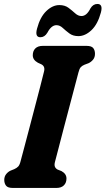

<svg xmlns="http://www.w3.org/2000/svg" viewBox="-20 -926 520 946"><path d="M250.5 -127Q247 -112.5 250.8 -104Q254.5 -95.5 264 -90.5L283 -83Q307.5 -69.5 307.5 -46.5Q307.5 -25.5 294.8 -12.8Q282 0 258 0H43Q18.5 0 9.8 -11.2Q1 -22.5 1 -39.5Q1 -56.5 10.5 -68.2Q20 -80 32.5 -85.5L50 -92.5Q62.5 -98 69.8 -105.8Q77 -113.5 81.5 -132Q88.5 -158.5 100.2 -202.2Q112 -246 125.5 -298Q139 -350 152.8 -402.2Q166.5 -454.5 178.2 -499.5Q190 -544.5 197 -574Q203.5 -599.5 183 -609.5L166.5 -617Q141.5 -631 141.5 -653.5Q141.5 -675 154.2 -687.5Q167 -700 191 -700H406Q431 -700 439.5 -689Q448 -678 448 -661Q448 -643.5 438.5 -632Q429 -620.5 416 -614.5L396 -607Q384 -602 377.5 -594.5Q371 -587 366.5 -569Q358.5 -539.5 346.8 -494.2Q335 -449 321 -396.5Q307 -344 293.5 -292.2Q280 -240.5 268.8 -197Q257.5 -153.5 250.5 -127ZM366 -748Q339.5 -748 321.5 -761.5Q303.5 -775 289 -788.5Q274.5 -802 258 -802Q233 -802 213.5 -765Q200 -742.5 179 -742.5Q151 -742.5 162.5 -785Q177.5 -842 208.2 -871.5Q239 -901 272.5 -901Q299.5 -901 317.5 -887.5Q335.5 -874 350.2 -860.5Q365 -847 381.5 -847Q407 -847 425.5 -884.5Q438.5 -906.5 460 -906.5Q488.5 -906.5 477 -864Q461.5 -806.5 430.5 -777.2Q399.5 -748 366 -748Z"/></svg>

Font: Fraunces 144pt S100
Style: Bold Italic
Weight: 700
Italic angle: -16°
Version: Version 1.000; ttfautohint (v1.8.3)